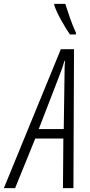

<svg xmlns="http://www.w3.org/2000/svg" viewBox="-86 -971 465 991"><path d="M306 -793V-802Q289 -839 276 -876Q263 -913 251 -951H194V-944Q206 -909 231 -864.5Q256 -820 275 -793ZM220 -579Q237 -623 247 -657H250Q248 -641 247.5 -621Q247 -601 247 -579L243 -305H114ZM-8 0 96 -256H241L239 0H293L296 -717H228L-66 0Z"/></svg>

Font: Noto Sans Display Condensed Light
Style: Italic
Weight: 300
Width: 3
Designer: Monotype Design team
Foundry: Monotype Imaging Inc.
Version: 1.000